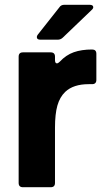

<svg xmlns="http://www.w3.org/2000/svg" viewBox="-20 -783 441 803"><path d="M76 0Q58 0 58 -18V-546Q58 -564 76 -564H192Q210 -564 210 -546V-532Q210 -518 218 -518Q223 -518 230 -525Q256 -553 288.5 -564.5Q321 -576 365 -576Q383 -576 383 -558V-449Q383 -431 365 -431H351Q287 -431 253 -399Q230 -377 220 -341.5Q210 -306 210 -249V-18Q210 0 192 0ZM149 -617Q134 -617 134 -628Q134 -633 138 -638L228 -752Q235 -763 249 -763H354Q370 -763 370 -753Q370 -747 363 -741L243 -626Q234 -617 221 -617Z"/></svg>

Font: Open Sauce Two ExtraBold
Style: Regular
Weight: 800
Designer: Alfredo Marco Pradil
Foundry: Creative Sauce Fz LLC
Version: Version 1.477